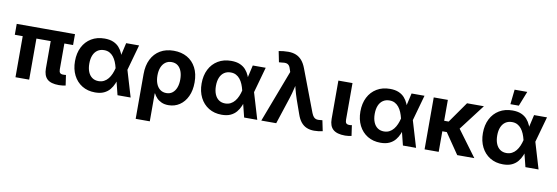

<svg xmlns="http://www.w3.org/2000/svg" viewBox="-64 -1250 5650 1949"><g transform="rotate(10 2760.5 -275.5)"><path d="M547.9 2.4Q463.9 2.4 426.5 -33Q389.2 -68.4 389.2 -141.1V-504.4H529.8V-157.7Q529.8 -132.3 539.6 -121.1Q549.3 -109.9 572.3 -109.9Q582 -109.9 589.1 -110.4Q596.2 -110.8 601.1 -111.8L616.7 -5.4Q605.5 -2.9 587.4 -0.2Q569.3 2.4 547.9 2.4ZM100.6 0V-504.4H241.7V0ZM19 -423.3V-535.6H619.6V-423.3Z M921.9 11.7Q845.2 11.7 787.8 -23.4Q730.5 -58.6 698.7 -121.3Q667 -184.1 667 -266.1Q667 -349.1 698.7 -411.6Q730.5 -474.1 788.6 -509Q846.7 -543.9 924.3 -543.9Q977.5 -543.9 1014.4 -528.1Q1051.3 -512.2 1074.7 -485.6Q1098.1 -459 1112.3 -426Q1126.5 -393.1 1134.3 -359.9H1174.8L1205.6 -274.9L1287.6 0H1152.3L1085 -269Q1077.1 -301.8 1065.2 -330.3Q1053.2 -358.9 1035.9 -380.6Q1018.6 -402.3 994.9 -414.8Q971.2 -427.2 939.9 -427.2Q900.9 -427.2 872.6 -408Q844.2 -388.7 829.3 -353Q814.5 -317.4 814.5 -267.6Q814.5 -217.8 829.1 -181.9Q843.8 -146 871.1 -126.7Q898.4 -107.4 936.5 -107.4Q968.3 -107.4 992.9 -120.4Q1017.6 -133.3 1035.6 -155.8Q1053.7 -178.2 1065.9 -206.8Q1078.1 -235.4 1085.4 -266.1L1147 -535.6H1280.3L1205.1 -266.1L1173.8 -181.2H1133.3Q1124.5 -147 1110.4 -113Q1096.2 -79.1 1072.8 -50.8Q1049.3 -22.5 1012.7 -5.4Q976.1 11.7 921.9 11.7Z M1375.5 204.1V-256.8Q1375.5 -345.7 1407.5 -409.9Q1439.5 -474.1 1498.3 -509Q1557.1 -543.9 1637.7 -543.9Q1716.8 -543.9 1775.6 -510.7Q1834.5 -477.5 1867.4 -414.8Q1900.4 -352.1 1900.4 -263.7Q1900.4 -180.2 1871.3 -118.7Q1842.3 -57.1 1792 -23.7Q1741.7 9.8 1677.7 9.8Q1636.7 9.8 1606.7 -3.7Q1576.7 -17.1 1556.6 -38.3Q1536.6 -59.6 1524.4 -84H1521V204.1ZM1635.7 -107.4Q1672.9 -107.4 1698.7 -127.7Q1724.6 -147.9 1738.3 -184.1Q1752 -220.2 1752 -268.1Q1752 -315.9 1738.5 -351.6Q1725.1 -387.2 1699.5 -407Q1673.8 -426.8 1636.2 -426.8Q1599.1 -426.8 1572.3 -407.2Q1545.4 -387.7 1531 -352.3Q1516.6 -316.9 1516.6 -268.1Q1516.6 -220.2 1530.8 -183.8Q1544.9 -147.5 1571.8 -127.4Q1598.6 -107.4 1635.7 -107.4Z M2227.1 11.7Q2150.4 11.7 2093 -23.4Q2035.6 -58.6 2003.9 -121.3Q1972.2 -184.1 1972.2 -266.1Q1972.2 -349.1 2003.9 -411.6Q2035.6 -474.1 2093.8 -509Q2151.9 -543.9 2229.5 -543.9Q2282.7 -543.9 2319.6 -528.1Q2356.4 -512.2 2379.9 -485.6Q2403.3 -459 2417.5 -426Q2431.6 -393.1 2439.5 -359.9H2480L2510.7 -274.9L2592.8 0H2457.5L2390.1 -269Q2382.3 -301.8 2370.4 -330.3Q2358.4 -358.9 2341.1 -380.6Q2323.7 -402.3 2300 -414.8Q2276.4 -427.2 2245.1 -427.2Q2206.1 -427.2 2177.7 -408Q2149.4 -388.7 2134.5 -353Q2119.6 -317.4 2119.6 -267.6Q2119.6 -217.8 2134.3 -181.9Q2148.9 -146 2176.3 -126.7Q2203.6 -107.4 2241.7 -107.4Q2273.4 -107.4 2298.1 -120.4Q2322.8 -133.3 2340.8 -155.8Q2358.9 -178.2 2371.1 -206.8Q2383.3 -235.4 2390.6 -266.1L2452.1 -535.6H2585.4L2510.3 -266.1L2479 -181.2H2438.5Q2429.7 -147 2415.5 -113Q2401.4 -79.1 2377.9 -50.8Q2354.5 -22.5 2317.9 -5.4Q2281.2 11.7 2227.1 11.7Z M2634.3 0 2837.9 -536.6 2828.6 -564Q2821.8 -589.4 2810.3 -602.1Q2798.8 -614.7 2781.5 -617.7Q2764.2 -620.6 2738.3 -616.2L2708 -613.8L2685.5 -725.6Q2704.1 -730 2730.7 -732.7Q2757.3 -735.4 2783.2 -735.4Q2828.6 -735.4 2863.5 -721.2Q2898.4 -707 2924.6 -676.8Q2950.7 -646.5 2968.8 -598.1L3132.8 -165.5Q3143.1 -140.1 3155 -126.7Q3167 -113.3 3183.1 -109.6Q3199.2 -106 3220.2 -108.9L3244.6 -111.3L3267.1 -2Q3250.5 2.4 3227.1 5.4Q3203.6 8.3 3179.2 8.3Q3136.2 8.3 3102.5 -5.9Q3068.8 -20 3043.9 -50.3Q3019 -80.6 3002.4 -129.4L2951.2 -273.9Q2934.1 -324.7 2920.9 -375.5Q2907.7 -426.3 2894.5 -481H2930.7Q2917.5 -426.8 2906 -375.7Q2894.5 -324.7 2877.9 -273.9L2788.1 0Z M3498 2.4Q3413.1 2.4 3373.8 -32.5Q3334.5 -67.4 3334.5 -141.1V-535.6H3480V-159.2Q3480 -133.3 3489.3 -122.3Q3498.5 -111.3 3521.5 -111.3Q3530.8 -111.3 3537.1 -111.8Q3543.5 -112.3 3547.9 -113.8L3563.5 -5.4Q3552.2 -2.9 3535.4 -0.2Q3518.6 2.4 3498 2.4Z M3863.8 11.7Q3787.1 11.7 3729.7 -23.4Q3672.4 -58.6 3640.6 -121.3Q3608.9 -184.1 3608.9 -266.1Q3608.9 -349.1 3640.6 -411.6Q3672.4 -474.1 3730.5 -509Q3788.6 -543.9 3866.2 -543.9Q3919.4 -543.9 3956.3 -528.1Q3993.2 -512.2 4016.6 -485.6Q4040 -459 4054.2 -426Q4068.4 -393.1 4076.2 -359.9H4116.7L4147.5 -274.9L4229.5 0H4094.2L4026.9 -269Q4019 -301.8 4007.1 -330.3Q3995.1 -358.9 3977.8 -380.6Q3960.4 -402.3 3936.8 -414.8Q3913.1 -427.2 3881.8 -427.2Q3842.8 -427.2 3814.5 -408Q3786.1 -388.7 3771.2 -353Q3756.3 -317.4 3756.3 -267.6Q3756.3 -217.8 3771 -181.9Q3785.6 -146 3813 -126.7Q3840.3 -107.4 3878.4 -107.4Q3910.2 -107.4 3934.8 -120.4Q3959.5 -133.3 3977.5 -155.8Q3995.6 -178.2 4007.8 -206.8Q4020 -235.4 4027.3 -266.1L4088.9 -535.6H4222.2L4147 -266.1L4115.7 -181.2H4075.2Q4066.4 -147 4052.2 -113Q4038.1 -79.1 4014.6 -50.8Q3991.2 -22.5 3954.6 -5.4Q3918 11.7 3863.8 11.7Z M4462.9 -535.6V0H4317.4V-535.6ZM4834.5 -535.6 4587.9 -211.9H4429.2L4425.8 -320.3H4509.3L4660.6 -535.6ZM4653.8 0 4504.9 -217.8 4615.2 -290.5 4830.1 0Z M5126.5 11.7Q5049.8 11.7 4992.4 -23.4Q4935.1 -58.6 4903.3 -121.3Q4871.6 -184.1 4871.6 -266.1Q4871.6 -349.1 4903.3 -411.6Q4935.1 -474.1 4993.2 -509Q5051.3 -543.9 5128.9 -543.9Q5182.1 -543.9 5219 -528.1Q5255.9 -512.2 5279.3 -485.6Q5302.7 -459 5316.9 -426Q5331.1 -393.1 5338.9 -359.9H5379.4L5410.2 -274.9L5492.2 0H5356.9L5289.6 -269Q5281.7 -301.8 5269.8 -330.3Q5257.8 -358.9 5240.5 -380.6Q5223.1 -402.3 5199.5 -414.8Q5175.8 -427.2 5144.5 -427.2Q5105.5 -427.2 5077.1 -408Q5048.8 -388.7 5033.9 -353Q5019 -317.4 5019 -267.6Q5019 -217.8 5033.7 -181.9Q5048.3 -146 5075.7 -126.7Q5103 -107.4 5141.1 -107.4Q5172.9 -107.4 5197.5 -120.4Q5222.2 -133.3 5240.2 -155.8Q5258.3 -178.2 5270.5 -206.8Q5282.7 -235.4 5290 -266.1L5351.6 -535.6H5484.9L5409.7 -266.1L5378.4 -181.2H5337.9Q5329.1 -147 5314.9 -113Q5300.8 -79.1 5277.3 -50.8Q5253.9 -22.5 5217.3 -5.4Q5180.7 11.7 5126.5 11.7ZM5095.7 -603 5112.3 -755.4H5242.7L5182.6 -603Z"/></g></svg>

Font: Inter 20pt
Style: Bold
Weight: 700
Version: Version 4.001;git-66647c0bb